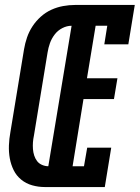

<svg xmlns="http://www.w3.org/2000/svg" viewBox="-20 -755 564 775"><path d="M161 0Q135 0 110 -7Q85 -14 65.5 -30Q46 -46 35 -68.5Q24 -91 19.5 -116Q15 -141 16 -168Q17 -195 22 -222L77 -556Q81 -580 89 -603.5Q97 -627 111 -648.5Q125 -670 144.5 -687.5Q164 -705 187 -715.5Q210 -726 234.5 -730.5Q259 -735 283 -735H524L498 -576H401L413 -651H366L331 -439H454L440 -355H317L273 -84H319L332 -159H429L403 0ZM175 -84 269 -651Q250 -651 231.5 -641.5Q213 -632 200.5 -615.5Q188 -599 181.5 -580.5Q175 -562 172 -543L117 -208Q114 -194 113 -180.5Q112 -167 113 -153.5Q114 -140 118 -127.5Q122 -115 129.5 -105Q137 -95 149.5 -89.5Q162 -84 175 -84Z"/></svg>

Font: Iosevka Slab Semibold Oblique
Style: Regular
Weight: 600
Italic angle: -9°
Monospace: yes
Designer: Belleve Invis
Foundry: Belleve Invis
Version: Version 11.1.1; ttfautohint (v1.8.3)